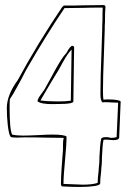

<svg xmlns="http://www.w3.org/2000/svg" viewBox="-20 -729 509 759"><path d="M457 -328 451 -183Q447 -175 429 -175Q422 -175 414.5 -176Q407 -177 400 -177Q393 -177 389 -176Q385 -154 383 -107Q383 -88 382 -78Q380 -62 380 -53Q376 -21 376 -4Q376 3 353 6.5Q330 10 298 10Q267 10 250 9Q233 8 227 8L224 7L223 6L221 1V-1Q220 -1 220 -1.5Q220 -2 220 -2H221Q221 -26 223 -56Q225 -86 226 -98L229 -137Q229 -144 229 -159.5Q229 -175 232 -184L155 -185Q129 -186 77 -186L46 -185Q27 -185 22 -188L20 -192V-191Q14 -204 10.5 -236.5Q7 -269 7 -302Q7 -353 50 -412Q129 -558 231 -709L227 -702V-701L232 -707Q285 -707 311 -708L392 -709Q392 -709 397 -704Q395 -683 395 -642Q394 -632 394 -611L391 -520Q387 -420 387 -369Q387 -346 389 -335H391Q395 -336 405 -336Q449 -336 457 -328ZM377 -357Q377 -417 381 -519L384 -612Q384 -635 385 -646Q385 -682 386 -699Q336 -699 311 -698L235 -697Q164 -592 90 -464Q81 -449 65 -417Q59 -407 45.5 -381.5Q32 -356 19 -337Q18 -331 18 -302Q18 -216 28 -197Q45 -193 71 -193Q93 -193 133 -195Q169 -197 185 -197Q235 -197 243 -189Q243 -157 237 -95Q231 -33 231 -2Q294 1 307 1Q345 1 366 -6Q366 -23 370 -55Q370 -63 372 -79Q373 -88 373 -107Q375 -157 380 -181Q384 -185 388.5 -186Q393 -187 399 -187Q409 -187 418 -184Q433 -184 441 -187L447 -323L420 -324Q411 -325 392 -325L386 -324Q377 -329 377 -357ZM217 -318Q211 -318 189 -317.5Q167 -317 150.5 -320Q134 -323 128 -329Q130 -340 141 -354.5Q152 -369 155 -374L180 -419Q183 -425 196.5 -449.5Q210 -474 221.5 -492Q233 -510 243 -520Q257 -548 267 -548L271 -546L272 -545L273 -542V-541L270 -327Q266 -318 217 -318ZM212 -453Q182 -405 140 -332Q167 -328 209 -328Q241 -328 260 -331L263 -533Q248 -518 231 -487.5Q214 -457 212 -453Z"/></svg>

Font: Londrina Outline
Style: Regular
Weight: 400
Designer: Marcelo Magalhaes
Foundry: Marcelo Magalhães
Version: Version 1.002